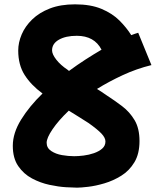

<svg xmlns="http://www.w3.org/2000/svg" viewBox="-20 -808 754 885"><path d="M335 57Q319 57 284.5 55Q250 53 208 44Q166 35 127.5 14.5Q89 -6 64 -42.5Q39 -79 39 -136Q39 -195 77.5 -257Q116 -319 176 -377Q123 -416 93.5 -462.5Q64 -509 64 -575Q64 -612 80 -649.5Q96 -687 128.5 -718.5Q161 -750 210 -769Q259 -788 326 -788Q398 -788 448 -767Q498 -746 530.5 -713.5Q563 -681 585 -646Q603 -653 617 -657L678 -508Q609 -491 545.5 -461.5Q482 -432 427 -398Q438 -391 449 -384Q460 -377 471 -369Q508 -345 543 -318.5Q578 -292 600.5 -254Q623 -216 623 -158Q623 -99 599.5 -60Q576 -21 539 2Q502 25 461.5 37Q421 49 386.5 53Q352 57 335 57ZM292 -486Q295 -483 298 -481Q336 -509 374 -533.5Q412 -558 448 -579Q415 -643 334 -643Q283 -643 251.5 -625Q220 -607 220 -576Q220 -558 239.5 -533Q259 -508 292 -486ZM195 -150Q195 -126 216 -112Q237 -98 266 -93Q295 -88 322 -88Q341 -88 365.5 -91Q390 -94 413 -102Q436 -110 451 -123Q466 -136 466 -156Q466 -173 447.5 -192.5Q429 -212 388 -241Q366 -255 343 -269.5Q320 -284 297 -298Q249 -252 222 -212Q195 -172 195 -150Z"/></svg>

Font: KN Bobohei
Style: Bold
Weight: 700
Designer: Kingnam Type Foundry
Version: Version 1.710;March 18, 2023